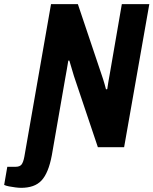

<svg xmlns="http://www.w3.org/2000/svg" viewBox="-112 -707 737 922"><path d="M-11 195Q-21 195 -37.5 193Q-54 191 -69 188Q-84 185 -92 181L-77 94H-38Q-17 94 -8.5 83Q0 72 5 45L133 -687H262L377 -345Q380 -338 383.5 -325.5Q387 -313 391 -300.5Q395 -288 397 -278L403 -279Q405 -293 408.5 -314.5Q412 -336 415 -351L473 -687H605L484 0H358L243 -342Q239 -356 232 -379Q225 -402 221 -416H216Q213 -398 208.5 -371.5Q204 -345 200 -324L137 38Q129 81 116.5 111.5Q104 142 87 160Q70 178 45.5 186.5Q21 195 -11 195Z"/></svg>

Font: Archivo Condensed
Style: Bold Italic
Weight: 700
Width: 3
Italic angle: -10°
Designer: Hector Gatti
Foundry: Omnibus-Type
Version: Version 2.001